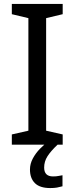

<svg xmlns="http://www.w3.org/2000/svg" viewBox="-20 -734 379 974"><path d="M298 0H40V-52L124 -71V-642L40 -662V-714H298V-662L214 -642V-71L298 -52ZM204 116Q204 161 249 161Q266 161 277.5 158.5Q289 156 297 155V211Q283 215 269 217.5Q255 220 235 220Q182 220 157 195Q132 170 132 126Q132 97 146.5 70Q161 43 182.5 21Q204 -1 224 -15L272 0Q238 32 221 58.5Q204 85 204 116Z"/></svg>

Font: Noto Sans Palmyrene
Style: Regular
Weight: 400
Designer: Monotype Design Team
Foundry: Monotype Imaging Inc.
Version: Version 2.001; ttfautohint (v1.8.4.7-5d5b)